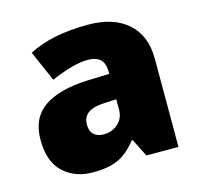

<svg xmlns="http://www.w3.org/2000/svg" viewBox="-88 -658 799 764"><g transform="rotate(-15 311.5 -276.5)"><path d="M336 -563Q441 -563 500 -511Q559 -459 559 -363V0H427L390 -73H386Q363 -44 338.5 -25.5Q314 -7 282 1.5Q250 10 204 10Q132 10 84 -34Q36 -78 36 -169Q36 -258 97.5 -301Q159 -344 276 -349L368 -352V-360Q368 -397 350 -412.5Q332 -428 301 -428Q268 -428 228 -416.5Q188 -405 147 -387L92 -513Q140 -538 200.5 -550.5Q261 -563 336 -563ZM325 -245Q273 -243 251.5 -226.5Q230 -210 230 -180Q230 -152 245 -138.5Q260 -125 285 -125Q320 -125 344.5 -147Q369 -169 369 -204V-247Z"/></g></svg>

Font: Noto Sans Ethiopic Black
Style: Regular
Weight: 900
Designer: Monotype Design Team
Foundry: Monotype Imaging Inc.
Version: Version 2.102; ttfautohint (v1.8.4.7-5d5b)